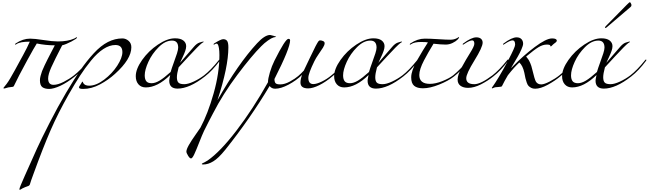

<svg xmlns="http://www.w3.org/2000/svg" viewBox="-20 -806 6009 1779"><path d="M232 -247Q146 -89 108 -8Q105 -3 98 -1.5Q91 0 78.5 1Q66 2 57 4Q49 6 40.5 8.5Q32 11 27 12.5Q22 14 18 14Q12 14 12 10Q12 7 18.5 0Q25 -7 41.5 -29Q58 -51 76 -82Q113 -145 168 -248Q171 -253 192.5 -292.5Q214 -332 229.5 -363Q245 -394 256 -420Q167 -420 134 -398Q125 -392 124 -392Q120 -392 120 -396Q120 -400 126 -404Q192 -448 259 -448Q300 -448 383.5 -435Q467 -422 516 -422Q609 -422 668 -449Q673 -451 678 -454.5Q683 -458 686 -459.5Q689 -461 691 -461L694 -458Q694 -449 643 -422Q592 -395 556 -386Q485 -249 455.5 -183Q426 -117 426 -79Q426 -20 476 -20Q516 -20 570 -47.5Q624 -75 666 -108Q728 -156 802 -248Q806 -254 810 -254Q814 -254 814 -250Q814 -248 812 -244Q744 -152 674 -98Q602 -40 539 -11Q476 18 436 18Q395 18 372.5 1.5Q350 -15 350 -63Q350 -80 356 -103Q362 -126 369.5 -146.5Q377 -167 393.5 -201Q410 -235 420.5 -256Q431 -277 454 -321Q477 -365 488 -386Q404 -386 321 -403Q301 -373 232 -247Z M1049 -389Q995 -389 938 -352Q881 -315 824 -245Q767 -175 720.5 -103Q674 -31 617 68Q518 242 448.5 401.5Q379 561 289 809Q266 870 257 902Q256 905 254.5 907.5Q253 910 250.5 912Q248 914 246 915.5Q244 917 239.5 918.5Q235 920 232 921Q229 922 223 924.5Q217 927 213 928Q199 933 188 939.5Q177 946 171.5 949.5Q166 953 164 953Q160 953 160 946Q160 934 210 822Q285 653 323.5 568.5Q362 484 439 333Q516 182 593 52Q667 -73 725.5 -157.5Q784 -242 849 -312.5Q914 -383 979.5 -416.5Q1045 -450 1114 -450Q1145 -450 1171 -428Q1197 -406 1197 -368Q1197 -258 1046 -122Q985 -66 906.5 -24Q828 18 750 18Q712 18 712 4Q712 -5 728 -26Q730 -29 733 -34Q736 -39 737.5 -42Q739 -45 741 -47.5Q743 -50 745 -50Q746 -50 747 -47.5Q748 -45 749.5 -41Q751 -37 753 -34Q768 -12 806 -12Q871 -12 945 -68Q1019 -124 1066.5 -197.5Q1114 -271 1114 -323Q1114 -389 1049 -389Z M1561 -139Q1571 -174 1590 -225.5Q1609 -277 1620 -311.5Q1631 -346 1631 -365Q1631 -430 1574 -430Q1511 -430 1450 -369Q1389 -308 1355 -233.5Q1321 -159 1321 -108Q1321 -72 1335.5 -53.5Q1350 -35 1385 -35Q1418 -35 1458.5 -59Q1499 -83 1561 -139ZM1879 -98Q1735 15 1625 15Q1548 15 1548 -59Q1548 -69 1557 -111Q1439 4 1331 4Q1288 4 1263 -24.5Q1238 -53 1238 -100Q1238 -167 1297 -250.5Q1356 -334 1443 -392.5Q1530 -451 1602 -451Q1653 -451 1679 -430.5Q1705 -410 1705 -378Q1705 -359 1696.5 -334Q1688 -309 1670 -271.5Q1652 -234 1648 -224Q1683 -266 1726.5 -315Q1770 -364 1777 -373Q1803 -403 1827 -411Q1856 -421 1865 -421L1867 -419Q1867 -417 1866 -416Q1865 -415 1860 -412.5Q1855 -410 1850 -406Q1837 -396 1805 -364Q1740 -297 1635 -182Q1619 -122 1619 -90Q1619 -56 1633 -41Q1647 -26 1687 -26Q1722 -26 1774 -50Q1826 -74 1871 -108Q1933 -156 2007 -248Q2011 -254 2015 -254Q2019 -254 2019 -250Q2019 -248 2017 -244Q1949 -152 1879 -98Z M1995 122Q2188 -217 2362 -405Q2433 -482 2483 -482L2515 -474Q2539 -467 2539 -465Q2539 -464 2535.5 -463.5Q2532 -463 2525.5 -461.5Q2519 -460 2514 -459Q2496 -454 2462.5 -430.5Q2429 -407 2400 -377Q2312 -289 2178.5 -111.5Q2045 66 1953 246Q1943 265 1915.5 317.5Q1888 370 1871 406Q1853 444 1825.5 514.5Q1798 585 1780 623.5Q1762 662 1750 662Q1738 662 1722.5 636.5Q1707 611 1707 599Q1707 578 1730 537.5Q1753 497 1791 443.5Q1829 390 1837 377Q1906 248 1959.5 59Q2013 -130 2013 -296Q2013 -335 2008.5 -360.5Q2004 -386 1998.5 -394Q1993 -402 1987 -402Q1979 -402 1973 -398Q1964 -392 1963 -392Q1959 -392 1959 -396Q1959 -400 1965 -404Q2027 -443 2048 -443Q2072 -443 2084 -427.5Q2096 -412 2096 -367Q2096 -186 1995 122Z M2463 -44Q2463 -76 2480.5 -135Q2498 -194 2523 -244Q2624 -446 2652 -446Q2668 -446 2668 -432Q2668 -359 2523 -74Q2523 -47 2533 -35.5Q2543 -24 2577 -24Q2618 -24 2667 -51Q2716 -78 2743.5 -102Q2771 -126 2795 -152Q2812 -188 2852.5 -272.5Q2893 -357 2904 -378Q2912 -393 2916 -400Q2920 -407 2925.5 -416Q2931 -425 2936 -428.5Q2941 -432 2946 -432Q2959 -432 2973.5 -425.5Q2988 -419 2988 -406Q2988 -389 2972.5 -364.5Q2957 -340 2932 -304Q2907 -268 2893 -239Q2837 -125 2837 -85Q2837 -27 2883 -27Q2913 -27 2961 -50Q3009 -73 3051 -108Q3113 -156 3187 -248Q3191 -254 3195 -254Q3199 -254 3199 -250Q3199 -248 3197 -244Q3129 -152 3059 -98Q3000 -48 2939.5 -17.5Q2879 13 2835 13Q2764 13 2764 -41Q2764 -73 2779 -112Q2725 -60 2654 -22Q2583 16 2529 16Q2497 16 2478 -9Q2297 294 2067 582Q2003 661 1956 689Q1909 718 1863 718Q1850 718 1850 714Q1850 710 1856 707Q1862 704 1876.5 697Q1891 690 1904 681Q2020 601 2172 402.5Q2324 204 2463 -44Z M3399 -139Q3409 -174 3428 -225.5Q3447 -277 3458 -311.5Q3469 -346 3469 -365Q3469 -430 3412 -430Q3349 -430 3288 -369Q3227 -308 3193 -233.5Q3159 -159 3159 -108Q3159 -72 3173.5 -53.5Q3188 -35 3223 -35Q3256 -35 3296.5 -59Q3337 -83 3399 -139ZM3717 -98Q3573 15 3463 15Q3386 15 3386 -59Q3386 -69 3395 -111Q3277 4 3169 4Q3126 4 3101 -24.5Q3076 -53 3076 -100Q3076 -167 3135 -250.5Q3194 -334 3281 -392.5Q3368 -451 3440 -451Q3491 -451 3517 -430.5Q3543 -410 3543 -378Q3543 -359 3534.5 -334Q3526 -309 3508 -271.5Q3490 -234 3486 -224Q3521 -266 3564.5 -315Q3608 -364 3615 -373Q3641 -403 3665 -411Q3694 -421 3703 -421L3705 -419Q3705 -417 3704 -416Q3703 -415 3698 -412.5Q3693 -410 3688 -406Q3675 -396 3643 -364Q3578 -297 3473 -182Q3457 -122 3457 -90Q3457 -56 3471 -41Q3485 -26 3525 -26Q3560 -26 3612 -50Q3664 -74 3709 -108Q3771 -156 3845 -248Q3849 -254 3853 -254Q3857 -254 3857 -250Q3857 -248 3855 -244Q3787 -152 3717 -98Z M4187 -98Q4135 -57 4049.5 -22.5Q3964 12 3899 12Q3845 12 3817.5 -11Q3790 -34 3790 -89Q3790 -151 3845 -248Q3901 -346 3945 -413Q3928 -417 3881 -417Q3821 -417 3791 -398Q3782 -392 3781 -392Q3777 -392 3777 -396Q3777 -400 3783 -404Q3849 -448 3916 -448Q3964 -448 4040 -443Q4116 -438 4153 -438Q4187 -438 4215 -453Q4219 -455 4222.5 -457.5Q4226 -460 4228.5 -461.5Q4231 -463 4232 -463L4234 -461Q4234 -454 4219 -438.5Q4204 -423 4173.5 -408Q4143 -393 4110 -393Q4067 -393 3997 -401Q3946 -318 3909 -247Q3865 -163 3865 -111Q3865 -29 3963 -29Q4015 -29 4079 -54.5Q4143 -80 4179 -108Q4245 -161 4315 -248Q4319 -254 4323 -254Q4327 -254 4327 -250Q4327 -248 4325 -244Q4257 -152 4187 -98Z M4452 -411Q4452 -369 4376 -246Q4300 -123 4300 -81Q4300 -26 4375 -26Q4434 -26 4543 -108Q4605 -156 4679 -248Q4683 -254 4687 -254Q4691 -254 4691 -250Q4691 -248 4689 -244Q4621 -152 4551 -98Q4500 -57 4436.5 -24.5Q4373 8 4317 8Q4273 8 4246.5 -11.5Q4220 -31 4220 -69Q4220 -112 4258.5 -183Q4297 -254 4336 -316Q4375 -378 4375 -400Q4375 -432 4355 -432Q4332 -432 4281 -398Q4272 -392 4271 -392Q4267 -392 4267 -396Q4267 -400 4273 -404Q4348 -460 4393 -460Q4422 -460 4437 -446.5Q4452 -433 4452 -411Z M4827 -401Q4827 -384 4811.5 -349Q4796 -314 4778 -282.5Q4760 -251 4739.5 -217Q4719 -183 4716 -177H4718L4735 -194Q4828 -290 4934.5 -370Q5041 -450 5095 -450Q5139 -450 5139 -429Q5139 -426 5137.5 -423Q5136 -420 5132.5 -416.5Q5129 -413 5126.5 -411Q5124 -409 5117 -404Q5110 -399 5107 -396Q5102 -392 5097 -386.5Q5092 -381 5089 -378.5Q5086 -376 5083 -376Q5079 -376 5079 -382Q5079 -393 5046 -393Q5010 -393 4970 -369Q4930 -345 4855 -282Q4869 -265 4876 -254.5Q4883 -244 4893.5 -220.5Q4904 -197 4911 -165Q4934 -68 4946 -49Q4962 -24 4995 -24Q5022 -24 5074 -51Q5126 -78 5163 -108Q5225 -156 5299 -248Q5303 -254 5307 -254Q5311 -254 5311 -250Q5311 -248 5309 -244Q5241 -152 5171 -98Q5122 -57 5055.5 -20.5Q4989 16 4938 16Q4917 16 4902 8Q4887 0 4877.5 -9.5Q4868 -19 4860 -42.5Q4852 -66 4848.5 -81.5Q4845 -97 4838 -133Q4824 -197 4792 -227Q4744 -183 4686 -109Q4654 -55 4631 -8Q4629 -4 4620 -2.5Q4611 -1 4593 0.5Q4575 2 4573 2Q4564 3 4553.5 8Q4543 13 4541 13Q4537 13 4537 9Q4537 6 4550.5 -12Q4564 -30 4602.5 -93.5Q4641 -157 4689 -248Q4753 -369 4753 -392Q4753 -432 4729 -432Q4706 -432 4655 -398Q4646 -392 4645 -392Q4641 -392 4641 -396Q4641 -400 4647 -404Q4722 -460 4767 -460Q4796 -460 4811.5 -443.5Q4827 -427 4827 -401Z M5602 -573 5788 -762Q5812 -786 5816 -786Q5820 -786 5825.5 -775Q5831 -764 5831 -759Q5831 -747 5821 -740L5610 -560Q5597 -547 5590 -547Q5585 -547 5585 -552Q5585 -556 5602 -573ZM5511 -139Q5521 -174 5540 -225.5Q5559 -277 5570 -311.5Q5581 -346 5581 -365Q5581 -430 5524 -430Q5461 -430 5400 -369Q5339 -308 5305 -233.5Q5271 -159 5271 -108Q5271 -72 5285.5 -53.5Q5300 -35 5335 -35Q5368 -35 5408.5 -59Q5449 -83 5511 -139ZM5829 -98Q5685 15 5575 15Q5498 15 5498 -59Q5498 -69 5507 -111Q5389 4 5281 4Q5238 4 5213 -24.5Q5188 -53 5188 -100Q5188 -167 5247 -250.5Q5306 -334 5393 -392.5Q5480 -451 5552 -451Q5603 -451 5629 -430.5Q5655 -410 5655 -378Q5655 -359 5646.5 -334Q5638 -309 5620 -271.5Q5602 -234 5598 -224Q5633 -266 5676.5 -315Q5720 -364 5727 -373Q5753 -403 5777 -411Q5806 -421 5815 -421L5817 -419Q5817 -417 5816 -416Q5815 -415 5810 -412.5Q5805 -410 5800 -406Q5787 -396 5755 -364Q5690 -297 5585 -182Q5569 -122 5569 -90Q5569 -56 5583 -41Q5597 -26 5637 -26Q5672 -26 5724 -50Q5776 -74 5821 -108Q5883 -156 5957 -248Q5961 -254 5965 -254Q5969 -254 5969 -250Q5969 -248 5967 -244Q5899 -152 5829 -98Z"/></svg>

Font: Miama Nueva
Style: Medium
Weight: 400
Italic angle: -28°
Version: Version 1.0